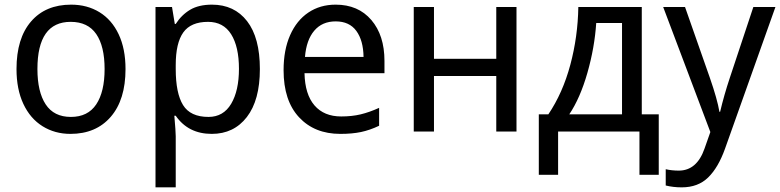

<svg xmlns="http://www.w3.org/2000/svg" viewBox="-20 -566 3356 826"><path d="M283 10Q216 10 163 -23Q110 -56 80.5 -119Q51 -182 51 -269Q51 -401 113.5 -473.5Q176 -546 286 -546Q355 -546 408 -513.5Q461 -481 490.5 -418.5Q520 -356 520 -269Q520 -137 456.5 -63.5Q393 10 283 10ZM285 -63Q358 -63 394 -117Q430 -171 430 -269Q430 -367 394 -419.5Q358 -472 284 -472Q141 -472 141 -269Q141 -171 176.5 -117Q212 -63 285 -63Z M1098 -269Q1098 -135 1042 -62.5Q986 10 891 10Q790 10 736 -68H730Q736 1 736 20V240H649V-536H720L732 -463H736Q761 -502 798 -524Q835 -546 892 -546Q988 -546 1043 -475Q1098 -404 1098 -269ZM736 -286V-269Q736 -165 767.5 -114Q799 -63 877 -63Q941 -63 974.5 -119.5Q1008 -176 1008 -270Q1008 -365 974.5 -418.5Q941 -472 875 -472Q801 -472 768.5 -426.5Q736 -381 736 -286Z M1634 -304V-251H1290Q1292 -160 1333 -112.5Q1374 -65 1448 -65Q1494 -65 1531.5 -74Q1569 -83 1611 -102V-25Q1571 -6 1533 2Q1495 10 1444 10Q1333 10 1266.5 -61.5Q1200 -133 1200 -264Q1200 -351 1228 -414.5Q1256 -478 1306.5 -512Q1357 -546 1424 -546Q1521 -546 1577.5 -480Q1634 -414 1634 -304ZM1292 -321H1544Q1543 -392 1513 -433Q1483 -474 1424 -474Q1366 -474 1332 -434Q1298 -394 1292 -321Z M1847 -313H2115V-536H2202V0H2115V-239H1847V0H1760V-536H1847Z M2741 -74H2814V186H2731V0H2381V186H2298V-74H2339Q2401 -166 2433.5 -287Q2466 -408 2468 -536H2741ZM2545 -467Q2538 -361 2507 -252.5Q2476 -144 2429 -74H2656V-467Z M2927 -536 3034 -231Q3066 -139 3075 -85H3078Q3095 -157 3120 -232L3221 -536H3316L3099 74Q3070 155 3026.5 197.5Q2983 240 2913 240Q2876 240 2844 232V162Q2870 168 2900 168Q2978 168 3011 73L3036 2L2833 -536Z"/></svg>

Font: Noto Sans Display
Style: Regular
Weight: 400
Designer: Monotype Design team
Foundry: Monotype Imaging Inc.
Version: Version 1.000